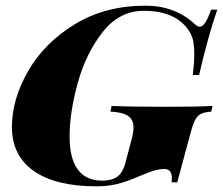

<svg xmlns="http://www.w3.org/2000/svg" viewBox="-20 -642 785 676"><path d="M584 0Q585 -5 585 -15Q585 -47 559 -47Q542 -47 523 -41.5Q504 -36 474 -23Q423 -1 390 6.5Q357 14 319 14Q176 14 99 -40Q22 -94 22 -195Q22 -293 79.5 -392.5Q137 -492 244 -557Q351 -622 492 -622Q596 -622 666 -557Q675 -548 683 -548Q693 -548 702.5 -562Q712 -576 723 -608H745Q713 -516 681 -378H659Q664 -421 664 -453Q664 -477 661 -494Q658 -511 650 -526Q605 -604 486 -604Q400 -604 341 -528.5Q282 -453 253.5 -349Q225 -245 225 -162Q225 -84 254 -45Q283 -6 339 -6Q379 -6 398 -24Q417 -42 426 -86L444 -153Q450 -176 450 -193Q450 -221 430.5 -234Q411 -247 369 -249L373 -269Q441 -266 564 -266Q674 -266 728 -269L724 -249Q699 -247 687 -241Q675 -235 666.5 -218.5Q658 -202 648 -163L604 0Z"/></svg>

Font: Playfair Display SC Black
Style: Italic
Weight: 900
Italic angle: -14°
Designer: Claus Eggers Sørensen
Foundry: Claus Eggers Sørensen
Version: Version 1.200; ttfautohint (v1.6)